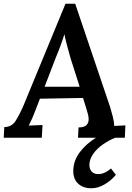

<svg xmlns="http://www.w3.org/2000/svg" viewBox="-33 -738 708 1029"><path d="M370 -718 557 -165Q562 -148 570.5 -116.5Q579 -85 579 -63L639 -66L636 0H385L388 -55Q419 -55 431 -68Q443 -81 442 -101.5Q441 -122 433 -145L412 -213L181 -209L155 -142Q149 -125 139.5 -103.5Q130 -82 121 -65L195 -68L191 0H-13L-10 -57Q30 -57 51.5 -91.5Q73 -126 94 -175L318 -718ZM312 -555Q306 -534 294.5 -502Q283 -470 266 -429L206 -273H394L346 -423Q336 -457 327 -491.5Q318 -526 312 -555ZM457 271Q411 271 384 244.5Q357 218 360 169Q363 119 396 76Q429 33 480.5 0.5Q532 -32 588 -50L585 0Q550 14 518.5 36Q487 58 467 86Q447 114 446 145Q446 167 458 181Q470 195 494 195Q527 195 562 165L588 199Q562 230 527 250.5Q492 271 457 271Z"/></svg>

Font: Lora SemiBold
Style: Italic
Weight: 600
Italic angle: -3°
Designer: Olga Karpushina, Alexei Vanyashin (Cyrillic)
Foundry: Cyreal
Version: Version 3.011; ttfautohint (v1.8.4.7-5d5b)